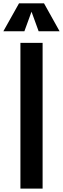

<svg xmlns="http://www.w3.org/2000/svg" viewBox="-53 -1112 372 1132"><path d="M67.4 0V-859.4H198.2V0ZM-33.2 -927.7 59.1 -1092.3H206.5L298.3 -927.7H174.8L132.8 -1043L90.8 -927.7Z"/></svg>

Font: Antonio
Style: Bold
Weight: 700
Designer: Vernon Adams
Foundry: Vernon Adams
Version: Version 1.002